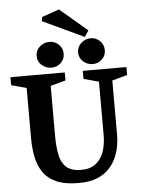

<svg xmlns="http://www.w3.org/2000/svg" viewBox="-63 -1017 787 1074"><g transform="rotate(-5 330.5 -479.5)"><path d="M336 9Q258 9 210 -12.5Q162 -34 136 -72.5Q110 -111 100.5 -160.5Q91 -210 91 -265V-546L6 -569V-614H311V-569L226 -546V-265Q226 -208 234.5 -162Q243 -116 271 -89.5Q299 -63 356 -63Q406 -63 437 -87Q468 -111 482.5 -152Q497 -193 497 -245V-546L412 -569V-614H657V-569L572 -546V-236Q572 -213 567 -181.5Q562 -150 548 -116.5Q534 -83 508 -54.5Q482 -26 440 -8.5Q398 9 336 9ZM472 -647Q441 -647 418 -667.5Q395 -688 395 -719Q395 -750 418 -771Q441 -792 472 -792Q501 -792 523 -771Q545 -750 545 -719Q545 -688 523 -667.5Q501 -647 472 -647ZM240 -647Q209 -647 185.5 -667.5Q162 -688 162 -719Q162 -750 185.5 -771Q209 -792 240 -792Q270 -792 292 -771Q314 -750 314 -719Q314 -688 292 -667.5Q270 -647 240 -647ZM440 -802 208 -911 212 -934 309 -968 463 -837Z"/></g></svg>

Font: Manuale
Style: Regular
Weight: 400
Designer: Eduardo Tunni / Pablo Cosgaya
Foundry: Eduardo Tunni / Pablo Cosgaya
Version: Version 1.002